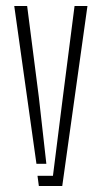

<svg xmlns="http://www.w3.org/2000/svg" viewBox="-20 -620 339 640"><path d="M27.5 -600H70.5L109.5 -296L134.5 -74H101.5ZM105 -34H156.5L189.5 -296L228.5 -600H271.5L187.5 0H109.5Z"/></svg>

Font: Big Shoulders Stencil Text Thin Thin
Style: Regular
Weight: 250
Version: Version 2.001